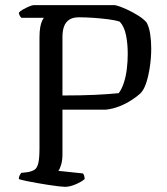

<svg xmlns="http://www.w3.org/2000/svg" viewBox="-20 -724 646 744"><path d="M232 0Q225 0 207.5 -2Q190 -4 167.5 -7.5Q145 -11 122 -15Q99 -19 80.5 -23Q62 -27 53 -30Q53 -38 56 -44Q59 -50 62 -54L88 -57Q104 -60 114 -66.5Q124 -73 128.5 -92Q133 -111 133 -149V-578Q133 -603 136 -619Q139 -635 143.5 -644Q148 -653 150 -655H63Q59 -658 56 -664.5Q53 -671 53 -675Q58 -681 69.5 -687.5Q81 -694 93 -699Q105 -704 110 -704H426Q447 -699 470.5 -688Q494 -677 515 -664Q536 -651 548 -637Q558 -619 562 -592Q566 -565 566 -536Q566 -502 561 -467Q556 -432 547 -404Q538 -376 524 -362Q511 -350 489.5 -336Q468 -322 442.5 -312Q417 -302 390 -299H222V-126Q222 -103 217 -86Q212 -69 206 -62L301 -52Q304 -50 306 -43.5Q308 -37 308 -30Q295 -19 272.5 -9.5Q250 0 232 0ZM222 -354Q295 -354 348 -356.5Q401 -359 440 -363Q452 -379 460 -403.5Q468 -428 471.5 -457Q475 -486 475 -515Q475 -556 468 -589Q461 -622 444 -640Q426 -646 398 -649.5Q370 -653 340 -655Q310 -657 286 -657Q262 -657 248 -647.5Q234 -638 228 -621Q222 -604 222 -581Z"/></svg>

Font: Texturina 12pt Light
Style: Regular
Weight: 300
Designer: Guillermo Torres Carreño
Foundry: Omnibus-Type
Version: Version 1.002